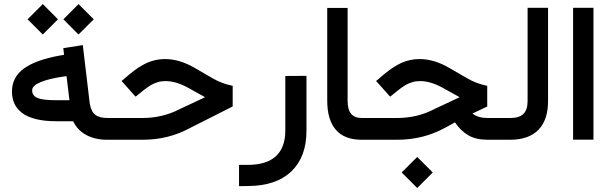

<svg xmlns="http://www.w3.org/2000/svg" viewBox="-20 -690 3010 948"><path d="M293 -594.7 367.7 -519.5 442.9 -594.7 367.7 -669.9ZM116.2 -594.7 191.4 -519.5 266.1 -594.7 191.4 -669.9ZM529.8 0C538.1 0 542 -17.1 542 -51.8V-57.1C542 -90.8 538.1 -107.4 529.8 -107.4H512.7C485.4 -107.4 464.8 -112.3 451.2 -122.6C437.5 -132.3 428.2 -150.9 423.3 -177.7L390.1 -457L388.7 -467.3L378.9 -465.8L301.8 -453.6L292.5 -452.1L293.5 -442.9L296.4 -419.4L273.9 -415.5C196.8 -401.4 138.2 -380.4 98.6 -352.1C59.1 -323.7 39.1 -285.6 39.1 -237.8C39.1 -215.8 43 -196.3 50.8 -179.2C58.6 -162.1 70.8 -146.5 87.9 -133.3C105 -119.6 127.9 -109.4 157.2 -102.1C186 -94.7 220.7 -91.3 260.3 -91.3H341.3C355.5 -61.5 377.4 -38.6 406.2 -23.4C435.1 -7.8 468.8 0 507.3 0ZM322.8 -195.3H252.9C210.9 -195.3 181.6 -199.2 164.6 -206.5C147.5 -213.9 138.7 -226.6 138.7 -244.1C138.7 -259.3 152.3 -272.5 179.7 -284.2C206.5 -295.4 243.7 -304.7 290 -311.5L308.6 -314Z M524.9 -107.4C516.6 -107.4 512.7 -90.8 512.7 -57.1V-51.8C512.7 -17.1 516.6 0 524.9 0H684.6C770 0 848.1 -19.5 919.4 -58.6L1123.5 -161.6L1128.9 -164.6V-170.4V-258.3V-266.1L1121.1 -268.1C1090.8 -274.4 1061 -285.6 1031.2 -302.7L939 -356C890.1 -384.3 841.8 -398.4 794.4 -398.4C763.2 -398.4 733.9 -392.1 706.1 -379.9C678.2 -367.2 648.4 -347.7 617.7 -321.8L587.9 -296.4L580.1 -290L586.9 -282.7L643.1 -219.7L649.4 -212.9L656.7 -218.3L690.9 -246.1C704.1 -256.3 716.3 -264.6 727.1 -271C737.3 -276.9 748.5 -281.2 760.3 -284.7C771.5 -288.1 784.2 -289.6 797.4 -289.6C832 -289.6 869.6 -278.3 910.2 -255.9L992.7 -210L867.7 -151.4C811 -122.1 749.5 -107.4 683.6 -107.4Z M1204.1 124H1169.9H1160.2V133.8V219.2V229H1169.9L1205.1 228.5C1297.9 228 1369.1 203.6 1418.9 155.8C1468.3 108.4 1493.2 41.5 1493.2 -44.4V-305.7V-315.4H1483.4L1398.4 -314.9H1388.7V-305.2V-44.4C1388.7 10.7 1373 52.7 1342.3 81.1C1311 109.9 1265.1 124 1204.1 124Z M1787.1 0C1795.4 0 1799.3 -17.1 1799.3 -51.8V-57.1C1799.3 -90.8 1795.4 -107.4 1787.1 -107.4H1766.1C1742.7 -107.4 1725.1 -114.3 1713.9 -127.9C1702.1 -141.6 1696.3 -163.1 1696.3 -192.4V-641.1V-650.9H1686.5H1605.5H1595.7V-641.1V-192.9C1595.7 -129.9 1609.9 -82 1638.2 -49.3C1666.5 -16.6 1708.5 0 1764.6 0Z M1963.4 161.6 2040 238.3 2116.7 161.6 2040 85ZM2445.3 0C2453.6 0 2457.5 -17.1 2457.5 -51.8V-57.1C2457.5 -90.8 2453.6 -107.4 2445.3 -107.4H2386.2C2356.4 -107.4 2331.5 -114.7 2312.5 -129.4L2380.4 -161.6L2385.7 -164.1V-170.4V-258.3V-266.1L2377.9 -268.1C2347.7 -274.4 2317.9 -285.6 2288.1 -302.7L2195.8 -356C2147 -384.3 2098.6 -398.4 2051.3 -398.4C2020 -398.4 1990.7 -392.1 1962.9 -379.9C1935.1 -367.2 1905.3 -347.7 1874.5 -321.8L1844.7 -296.4L1836.9 -290L1843.8 -282.7L1899.9 -219.7L1906.2 -212.9L1913.6 -218.3L1947.8 -246.1C1960.9 -256.3 1973.1 -264.6 1983.9 -271C1994.1 -276.9 2005.4 -281.2 2017.1 -284.7C2028.3 -288.1 2041 -289.6 2054.2 -289.6C2088.9 -289.6 2126.5 -278.3 2167 -255.9L2249.5 -210L2124.5 -151.4C2068.8 -122.1 2007.3 -107.4 1940.4 -107.4H1781.7C1773.4 -107.4 1769.5 -90.8 1769.5 -57.1V-51.8C1769.5 -17.1 1773.4 0 1781.7 0H1941.4C2026.9 0 2105 -19.5 2176.8 -58.6L2226.6 -85.9C2244.6 -58.6 2266.1 -37.6 2291.5 -22.5C2316.9 -7.3 2349.1 0 2387.7 0Z M2440.4 -107.4C2432.1 -107.4 2428.2 -90.8 2428.2 -57.1V-51.8C2428.2 -17.1 2432.1 0 2440.4 0H2499.5C2560.5 0 2606.9 -16.6 2638.7 -49.3C2670.4 -82 2686 -129.4 2686 -191.4V-641.6V-651.4H2676.3H2594.7H2585V-641.6V-190.9C2585 -162.1 2578.1 -141.1 2564.5 -127.9C2550.8 -114.3 2529.3 -107.4 2500 -107.4Z M2819.3 -651.4H2809.6V-641.6V-10.3V-0.5H2819.3H2900.4H2910.2V-10.3V-641.6V-651.4H2900.4Z"/></svg>

Font: Shabnam FD Medium
Style: Regular
Weight: 500
Foundry: DejaVu fonts team - Redesigned by Saber Rastikerdar - Based on Vazir font
Version: Version 5.00;October 20, 2019;FontCreator 12.0.0.2547 64-bit